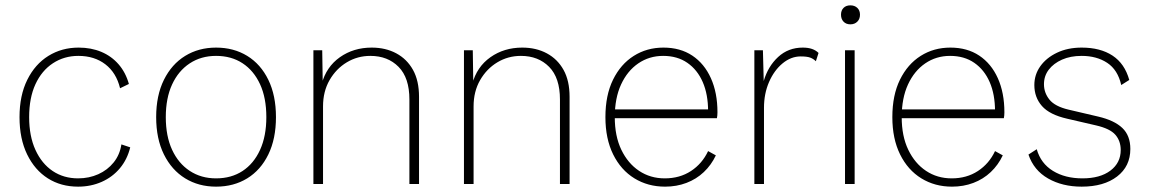

<svg xmlns="http://www.w3.org/2000/svg" viewBox="-20 -688 4297 718"><path d="M274 -510Q321 -510 359 -494Q397 -478 423.5 -447.5Q450 -417 462 -374L429 -358Q415 -416 374 -447.5Q333 -479 273 -479Q220 -479 178 -451.5Q136 -424 112.5 -373Q89 -322 89 -250Q89 -179 112.5 -127.5Q136 -76 177 -48.5Q218 -21 272 -21Q313 -21 347.5 -36.5Q382 -52 405 -80.5Q428 -109 434 -148L467 -137Q456 -92 428.5 -59Q401 -26 360.5 -8Q320 10 272 10Q208 10 159 -21Q110 -52 81.5 -110.5Q53 -169 53 -250Q53 -331 82 -389.5Q111 -448 161 -479Q211 -510 274 -510Z M788 -510Q854 -510 904.5 -479Q955 -448 983.5 -389.5Q1012 -331 1012 -250Q1012 -169 983.5 -110.5Q955 -52 904.5 -21Q854 10 788 10Q723 10 672.5 -21Q622 -52 593 -110.5Q564 -169 564 -250Q564 -331 593 -389.5Q622 -448 672.5 -479Q723 -510 788 -510ZM788 -479Q732 -479 689.5 -451Q647 -423 623.5 -372Q600 -321 600 -250Q600 -179 623.5 -128Q647 -77 689.5 -49Q732 -21 788 -21Q845 -21 887 -48.5Q929 -76 952.5 -127.5Q976 -179 976 -250Q976 -322 952.5 -373Q929 -424 887 -451.5Q845 -479 788 -479Z M1152 0V-500H1185L1187 -369L1183 -374Q1200 -438 1251 -474Q1302 -510 1370 -510Q1422 -510 1462 -488.5Q1502 -467 1524.5 -426.5Q1547 -386 1547 -326V0H1511V-316Q1511 -397 1470.5 -438Q1430 -479 1365 -479Q1317 -479 1277 -455Q1237 -431 1212.5 -388.5Q1188 -346 1188 -290V0Z M1715 0V-500H1748L1750 -369L1746 -374Q1763 -438 1814 -474Q1865 -510 1933 -510Q1985 -510 2025 -488.5Q2065 -467 2087.5 -426.5Q2110 -386 2110 -326V0H2074V-316Q2074 -397 2033.5 -438Q1993 -479 1928 -479Q1880 -479 1840 -455Q1800 -431 1775.5 -388.5Q1751 -346 1751 -290V0Z M2467 10Q2403 10 2352.5 -21Q2302 -52 2273 -110.5Q2244 -169 2244 -250Q2244 -332 2272.5 -390Q2301 -448 2350 -479Q2399 -510 2461 -510Q2524 -510 2569 -480Q2614 -450 2638.5 -395.5Q2663 -341 2663 -268Q2663 -262 2662.5 -256.5Q2662 -251 2661 -246H2266V-279H2646L2628 -272Q2628 -335 2608 -381Q2588 -427 2550.5 -453Q2513 -479 2460 -479Q2408 -479 2367 -451Q2326 -423 2302.5 -372Q2279 -321 2279 -250Q2279 -179 2303.5 -128Q2328 -77 2370 -49Q2412 -21 2466 -21Q2522 -21 2564 -48.5Q2606 -76 2628 -123L2657 -107Q2640 -71 2612 -44.5Q2584 -18 2547 -4Q2510 10 2467 10Z M2801 0V-500H2833L2836 -385Q2852 -440 2890 -475Q2928 -510 2982 -510Q3002 -510 3016.5 -505Q3031 -500 3041 -490L3031 -459Q3022 -468 3010 -472.5Q2998 -477 2974 -477Q2938 -477 2906.5 -451Q2875 -425 2856 -381.5Q2837 -338 2837 -285V0Z M3176 -500V0H3140V-500ZM3160 -597Q3144 -597 3134.5 -607Q3125 -617 3125 -633Q3125 -649 3134.5 -658.5Q3144 -668 3160 -668Q3176 -668 3186 -658.5Q3196 -649 3196 -633Q3196 -617 3186 -607Q3176 -597 3160 -597Z M3540 10Q3476 10 3425.5 -21Q3375 -52 3346 -110.5Q3317 -169 3317 -250Q3317 -332 3345.5 -390Q3374 -448 3423 -479Q3472 -510 3534 -510Q3597 -510 3642 -480Q3687 -450 3711.5 -395.5Q3736 -341 3736 -268Q3736 -262 3735.5 -256.5Q3735 -251 3734 -246H3339V-279H3719L3701 -272Q3701 -335 3681 -381Q3661 -427 3623.5 -453Q3586 -479 3533 -479Q3481 -479 3440 -451Q3399 -423 3375.5 -372Q3352 -321 3352 -250Q3352 -179 3376.5 -128Q3401 -77 3443 -49Q3485 -21 3539 -21Q3595 -21 3637 -48.5Q3679 -76 3701 -123L3730 -107Q3713 -71 3685 -44.5Q3657 -18 3620 -4Q3583 10 3540 10Z M4025 10Q3953 10 3899.5 -20.5Q3846 -51 3826 -110L3857 -130Q3872 -77 3917.5 -49Q3963 -21 4028 -21Q4094 -21 4132.5 -50Q4171 -79 4171 -127Q4171 -161 4151 -184Q4131 -207 4079 -219L3971 -244Q3905 -259 3876.5 -291.5Q3848 -324 3848 -370Q3848 -409 3870.5 -440.5Q3893 -472 3933 -491Q3973 -510 4025 -510Q4095 -510 4140.5 -480Q4186 -450 4203 -389L4173 -370Q4160 -427 4120.5 -453Q4081 -479 4025 -479Q3983 -479 3951.5 -465Q3920 -451 3902 -427.5Q3884 -404 3884 -373Q3884 -341 3904.5 -315.5Q3925 -290 3976 -278L4087 -252Q4147 -238 4177 -209.5Q4207 -181 4207 -131Q4207 -66 4157.5 -28Q4108 10 4025 10Z"/></svg>

Font: Kantumruy Pro ExtraLight
Style: Regular
Weight: 250
Version: Version 1.002